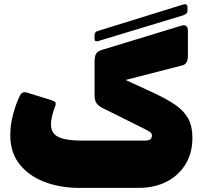

<svg xmlns="http://www.w3.org/2000/svg" viewBox="-20 -904 981 934"><path d="M457 -704Q450 -702 445 -704Q440 -706 440 -715V-732Q440 -740 443.5 -745.5Q447 -751 455 -753L871 -882Q881 -885 886.5 -882Q892 -879 892 -868V-852Q892 -845 888 -839.5Q884 -834 873 -830ZM364 10Q274 10 198 -18.5Q122 -47 76 -104Q30 -161 30 -247Q30 -294 43 -345Q56 -396 76 -437Q87 -462 113 -453L220 -420Q240 -414 247 -408.5Q254 -403 249 -389Q228 -334 228 -299Q228 -255 264.5 -237.5Q301 -220 380 -220H683Q704 -220 711.5 -226.5Q719 -233 719 -246Q719 -256 707 -263.5Q695 -271 677 -280L480 -378Q462 -387 451 -400Q440 -413 440 -443V-601Q440 -632 448 -643.5Q456 -655 475 -661L862 -779Q877 -784 885.5 -778Q894 -772 894 -754V-630Q894 -614 888 -602Q882 -590 867 -586L591 -515L719 -456Q789 -424 832 -394.5Q875 -365 895.5 -327.5Q916 -290 916 -234Q916 -160 882.5 -105Q849 -50 790 -20Q731 10 654 10Z"/></svg>

Font: Rubik Black
Style: Regular
Weight: 900
Designer: Hubert and Fischer
Foundry: Hubert and Fischer
Version: Version 2.300;gftools[0.9.30]